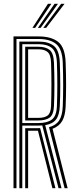

<svg xmlns="http://www.w3.org/2000/svg" viewBox="-20 -992 402 1012"><path d="M51.2 0V-800H183.5Q250.2 -800 286.6 -771.2Q323 -742.5 326 -662.5Q328.5 -595.8 328.4 -540.8Q328.2 -485.8 326 -431.5Q324 -382 307.8 -354.2Q291.5 -326.5 257 -313.2L336.5 0H320.5L238.2 -321.5Q274.8 -331 291.8 -357Q308.8 -383 310.8 -432Q312.8 -485.8 312.9 -541.9Q313 -598 310.8 -662Q308 -734.2 275.5 -760.4Q243 -786.5 183.5 -786.5H66.8V0ZM82 0V-772.8H183.5Q236.2 -772.8 264.5 -749.6Q292.8 -726.5 295.2 -661.2Q297.5 -599.8 297.6 -542.8Q297.8 -485.8 295.2 -432.8Q293.2 -385.8 275.4 -362.4Q257.5 -339 218.2 -332.2L304.2 0H288.5L202.8 -330.8Q193.8 -330 183 -330H97.5V0ZM97.5 -343.5H183Q229 -343.5 253.4 -361.9Q277.8 -380.2 280 -433Q282 -486.2 282.1 -542.4Q282.2 -598.5 280 -661Q277.8 -719.2 253.1 -739.2Q228.5 -759.2 183.5 -759.2H97.5ZM112.8 -357.2V-745.5H183.5Q221 -745.5 241.8 -728.6Q262.5 -711.8 264.5 -660.5Q266.8 -600.8 266.8 -544.2Q266.8 -487.8 264.5 -433.8Q262.5 -387.2 241.8 -372.2Q221 -357.2 183 -357.2ZM128.2 -370.8H183Q214.8 -370.8 231.2 -383.2Q247.8 -395.8 249.2 -434.2Q253 -544 249.2 -659.8Q247.8 -703.2 231.1 -717.6Q214.5 -732 183.5 -732H128.2ZM112.8 0V-316.2H167.8Q174.2 -316.2 180.1 -316.4Q186 -316.5 191.5 -316.8L272.2 0H256.2L180 -303Q176.2 -302.8 168.2 -302.8H128.2V0ZM150.8 -845 232.8 -972H250.8L165.2 -845ZM208.2 -845 302.2 -972H320.2L223.2 -845ZM179.5 -845 267.5 -972H285.5L194.2 -845Z"/></svg>

Font: Big Shoulders Inline Display Medium
Style: Regular
Weight: 500
Designer: Patric King
Foundry: XO Type Co
Version: Version 1.000